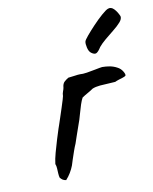

<svg xmlns="http://www.w3.org/2000/svg" viewBox="-72 -646 562 705"><g transform="rotate(-10 209.5 -293.5)"><path d="M96 -9Q94 -16 93.5 -25.5Q93 -35 92.5 -44.5Q92 -54 89 -61Q91 -79 97.5 -102.5Q104 -126 111 -149Q118 -172 123 -187Q123 -187 127 -198.5Q131 -210 136.5 -227Q142 -244 147.5 -260.5Q153 -277 156.5 -289Q160 -301 160 -302Q160 -311 163 -318.5Q166 -326 167 -332Q168 -347 176 -354Q184 -361 191 -365Q203 -366 215.5 -368Q228 -370 236 -370Q245 -369 261.5 -371.5Q278 -374 294.5 -377.5Q311 -381 320 -382Q334 -382 348 -379.5Q362 -377 375 -370Q387 -364 394 -352.5Q401 -341 399 -336Q396 -333 388 -330.5Q380 -328 372 -325.5Q364 -323 358 -320Q350 -319 334 -318.5Q318 -318 301 -316.5Q284 -315 272 -310Q262 -303 251 -297Q240 -291 230 -284Q225 -275 220 -260Q215 -245 211 -230Q207 -215 204 -206Q202 -200 196.5 -184.5Q191 -169 185 -151.5Q179 -134 175 -122Q170 -111 164.5 -95Q159 -79 154.5 -65.5Q150 -52 148 -45Q143 -32 135.5 -19.5Q128 -7 118 4Q110 3 105 -0.5Q100 -4 96 -9ZM289 -441Q281 -447 277.5 -462Q274 -477 276 -485Q277 -490 289.5 -505Q302 -520 319.5 -538.5Q337 -557 353.5 -571.5Q370 -586 378 -589Q390 -594 401 -582.5Q412 -571 419 -554Q421 -544 410.5 -532Q400 -520 383.5 -507Q367 -494 351 -480.5Q335 -467 326 -456Q316 -440 308.5 -436Q301 -432 289 -441Z"/></g></svg>

Font: Caveat Medium
Style: Regular
Weight: 500
Designer: Pablo Impallari
Foundry: Pablo Impallari
Version: Version 2.000